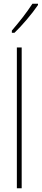

<svg xmlns="http://www.w3.org/2000/svg" viewBox="-20 -1016 225 1036"><path d="M185 -989V-996H155C121 -944 89 -904 44 -851V-839H58C97 -876 152 -940 185 -989ZM97 0V-760H71V0Z"/></svg>

Font: Noto Sans Kannada ExtraCondensed Thin
Style: Regular
Weight: 100
Width: 2
Designer: Jelle Bosma - Monotype Design Team
Foundry: Monotype Imaging Inc.
Version: Version 2.005